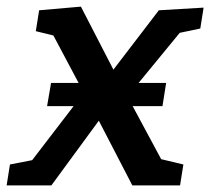

<svg xmlns="http://www.w3.org/2000/svg" viewBox="-47 -559 634 579"><path d="M-27 0 -17 -63 50 -76 175 -239H95L107 -309H190L114 -452L61 -465L71 -528L197 -539L295 -349L432 -528L567 -536L557 -473L495 -460L371 -309H454L443 -239H353L439 -79L506 -63L496 0H352L251 -195L108 0Z"/></svg>

Font: Bitter SemiBold
Style: Italic
Weight: 600
Italic angle: -9°
Designer: Sol Matas, and Bitter project Authors
Foundry: Sol Matas
Version: Version 2.001